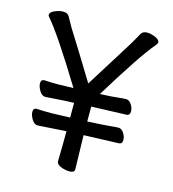

<svg xmlns="http://www.w3.org/2000/svg" viewBox="-109 -805 817 909"><g transform="rotate(15 300.0 -350.0)"><path d="M314 15Q294 15 272 6.5Q250 -2 250 -19Q252 -95 252 -165L113 -156Q96 -156 84 -176Q72 -196 72 -212Q72 -231 89 -231Q114 -229 158 -229Q177 -229 252 -232V-304Q221 -304 113 -296Q96 -296 84 -316Q72 -336 72 -352Q72 -371 89 -371Q114 -369 157 -369L231 -371Q93 -597 32 -667Q28 -671 28 -676Q28 -689 50 -698.5Q72 -708 91 -708Q112 -708 120.5 -694Q129 -680 137.5 -663.5Q146 -647 171 -608Q196 -569 293 -410Q360 -518 403 -586Q446 -654 454.5 -670.5Q463 -687 471.5 -701Q480 -715 501 -715Q520 -715 541.5 -705.5Q563 -696 563 -683Q563 -678 553 -666Q497 -601 359 -376Q413 -378 446 -382Q474 -385 486 -385Q501 -385 512 -368Q523 -351 523 -335Q523 -314 505 -314L335 -308V-235Q416 -239 445 -242Q474 -245 486 -245Q501 -245 512 -228Q523 -211 523 -195Q523 -174 505 -174L335 -168Q335 -146 339 -1Q339 15 314 15Z"/></g></svg>

Font: LXGW WenKai Medium
Style: Regular
Weight: 500
Designer: LXGW / Fontworks Inc.
Foundry: LXGW / Fontworks Inc.
Version: Version 1.501; October 10, 2024